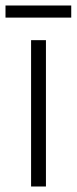

<svg xmlns="http://www.w3.org/2000/svg" viewBox="-39 -729 279 698"><path d="M128 -51H74V-583H128ZM220 -709V-665H-19V-709Z"/></svg>

Font: Noto Sans Tamil UI Condensed Light
Style: Regular
Weight: 300
Width: 3
Designer: Jelle Bosma - Monotype Design Team
Foundry: Monotype Imaging Inc.
Version: Version 2.004; ttfautohint (v1.8.4.7-5d5b)